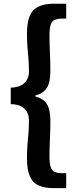

<svg xmlns="http://www.w3.org/2000/svg" viewBox="-20 -823 418 1016"><path d="M264.3 172.5Q215.9 172.5 184.4 158.2Q152.8 144 137.7 109.3Q122.7 74.6 122.7 14.2Q122.7 -26.8 125.4 -58.3Q128.2 -89.8 130.7 -119.9Q133.2 -150 133.2 -186.4Q133.2 -208.1 124.5 -227Q115.9 -245.9 95.1 -258.5Q74.3 -271.2 36.9 -271.9V-359Q74.3 -360.6 95.1 -373.2Q115.9 -385.8 124.5 -404.6Q133.2 -423.4 133.2 -443.9Q133.2 -480.8 130.7 -510.9Q128.2 -540.9 125.4 -572.4Q122.7 -603.9 122.7 -643.9Q122.7 -735.5 157.3 -769.4Q192 -803.4 264.3 -803.4H330.3V-724.4H307Q268.2 -724.4 255 -706.2Q241.8 -688 241.8 -638.3Q241.8 -591.1 244.1 -546.3Q246.5 -501.5 246.5 -447.5Q246.5 -385.9 227.3 -357Q208.1 -328.1 166.7 -317.4V-312.6Q208.1 -302.6 227.3 -273.6Q246.5 -244.6 246.5 -182.4Q246.5 -130 244.1 -85.1Q241.8 -40.1 241.8 7.6Q241.8 56.3 255 74.9Q268.2 93.6 307 93.6H330.3V172.5Z"/></svg>

Font: Noto Sans TC
Style: Regular
Weight: 100
Designer: Ryoko NISHIZUKA 西塚涼子 (kana, bopomofo & ideographs); Paul D. Hunt (Latin, Greek & Cyrillic); Sandoll Communications 산돌커뮤니
Foundry: Adobe
Version: Version 2.004;hotconv 1.0.118;makeotfexe 2.5.65603